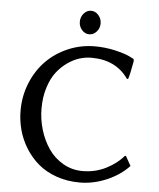

<svg xmlns="http://www.w3.org/2000/svg" viewBox="-58 -890 792 956"><g transform="rotate(5 338.5 -411.5)"><path d="M588.9 -134.8H594.2L621.1 -86.9Q576.7 -39.6 510.3 -11.2Q443.8 17.1 376 17.1Q313.5 17.1 260 -1.7Q206.5 -20.5 168.7 -52.5Q130.9 -84.5 104.2 -127.2Q77.6 -169.9 64.7 -217.5Q51.8 -265.1 51.8 -314.9Q51.8 -388.7 78.9 -454.1Q106 -519.5 151.9 -565.7Q197.8 -611.8 260.5 -638.4Q323.2 -665 393.1 -665Q445.3 -665 494.4 -653.6Q543.5 -642.1 566.4 -630.9L589.8 -619.1L591.8 -608.9Q579.6 -540.5 571.8 -518.1L565.9 -517.1Q503.9 -606.9 380.9 -606.9Q352.1 -606.9 322 -597.9Q292 -588.9 261.7 -567.6Q231.4 -546.4 208 -515.9Q184.6 -485.4 169.7 -438.2Q154.8 -391.1 154.8 -334Q154.8 -279.8 170.4 -227.8Q186 -175.8 214.6 -134Q243.2 -92.3 287.6 -66.7Q332 -41 384.8 -41Q448.2 -41 502 -68.1Q555.7 -95.2 588.9 -134.8ZM322.5 -739.5Q307.1 -756.8 307.1 -780.8Q307.1 -804.7 322.5 -822.3Q337.9 -839.8 358.9 -839.8Q379.9 -839.8 395.5 -822.3Q411.1 -804.7 411.1 -780.8Q411.1 -756.8 395.5 -739.5Q379.9 -722.2 358.9 -722.2Q337.9 -722.2 322.5 -739.5Z"/></g></svg>

Font: Linear Smooth Low Contrast
Style: Regular
Weight: 500
Designer: Philipp H. Poll, Flanker
Foundry: Philipp H. Poll, reworked by Flanker
Version: Version 1.010 | FøM Fix